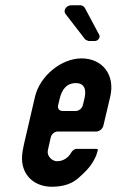

<svg xmlns="http://www.w3.org/2000/svg" viewBox="-20 -704 443 730"><path d="M113 -336 71 -155C68 -141 65 -126 64 -112C59 -40 109 6 177 6C220 6 253 -5 278 -27C303 -49 321 -68 330 -83C339 -98 347 -112 350 -127L352 -133C353 -136 350 -138 347 -138H270C264 -138 255 -131 252 -126C242 -107 223 -91 197 -91C177 -91 157 -112 162 -133L173 -182C176 -194 187 -204 200 -204H346C358 -204 370 -214 373 -226L399 -336C419 -421 368 -482 290 -482C212 -482 131 -414 113 -336ZM268 -388C302 -388 309 -363 301 -329L295 -304C292 -292 280 -282 268 -282H218C205 -282 198 -292 201 -304L207 -329C215 -362 232 -388 268 -388ZM319 -548H340C353 -548 363 -562 357 -572L302 -675C300 -679 291 -684 287 -684H251C232 -684 219 -664 229 -651L304 -554C307 -552 315 -548 319 -548Z"/></svg>

Font: DIN Rundschrift
Style: EngKursiv
Weight: 400
Width: 3
Version: Version 1.027